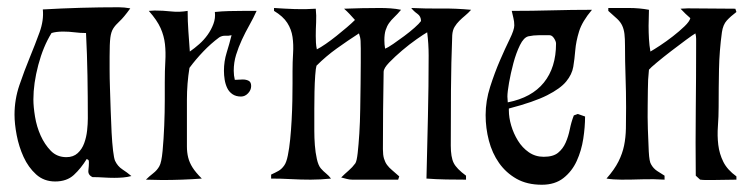

<svg xmlns="http://www.w3.org/2000/svg" viewBox="-20 -495 2069 529"><path d="M307 -475Q322 -475 339 -472Q321 -447 309.5 -436.5Q298 -426 292 -416.5Q286 -407 284 -391Q282 -375 282 -340Q282 -328 282 -304.5Q282 -281 283 -251.5Q284 -222 285 -190Q286 -158 287.5 -129.5Q289 -101 291.5 -80Q294 -59 297 -52Q304 -37 317 -28.5Q330 -20 342 -10Q331 -7 319 -6Q307 -5 295 -5Q280 -5 265 -6Q250 -7 235 -7Q222 -13 223.5 -25.5Q225 -38 225 -49L224 -54L219 -57Q203 -31 183.5 -13Q164 5 132 5Q101 5 79.5 -14.5Q58 -34 45 -62.5Q32 -91 26 -122.5Q20 -154 20 -179Q20 -221 33.5 -260.5Q47 -300 62 -336.5Q77 -373 89 -406Q101 -439 98 -469Q203 -475 307 -475ZM122 -404Q99 -367 85.5 -316Q72 -265 72 -221Q72 -201 76.5 -173.5Q81 -146 92 -121.5Q103 -97 120 -79.5Q137 -62 163 -62Q182 -62 194 -73Q206 -84 212 -100.5Q218 -117 220 -135.5Q222 -154 222 -169Q222 -228 221 -286.5Q220 -345 217 -404Q201 -404 185.5 -406Q170 -408 154 -408Q135 -408 122 -404Z M502 -308Q495 -265 495 -220Q495 -175 495 -131Q495 -108 495 -91.5Q495 -75 498.5 -61Q502 -47 510.5 -33.5Q519 -20 536 -3Q509 -1 481.5 0Q454 1 427 1L382 0Q391 -9 402 -17.5Q413 -26 419 -37Q425 -47 428 -79.5Q431 -112 432.5 -149Q434 -186 434 -220Q434 -254 434 -268Q434 -301 435.5 -326Q437 -351 434.5 -373.5Q432 -396 422.5 -417.5Q413 -439 390 -465L406 -466Q429 -466 451.5 -463.5Q474 -461 497 -465Q497 -437 499 -409Q501 -381 503 -353Q516 -362 529 -373.5Q542 -385 552 -399Q562 -413 568 -429Q574 -445 572 -462Q591 -464 611 -464.5Q631 -465 650 -465H687Q678 -445 667 -425.5Q656 -406 646.5 -385.5Q637 -365 630.5 -344Q624 -323 624 -300Q624 -287 627 -275L649 -276Q658 -276 665 -272.5Q672 -269 672 -258Q672 -247 663.5 -238Q655 -229 644 -229Q630 -229 620.5 -235.5Q611 -242 606 -252.5Q601 -263 599 -275.5Q597 -288 597 -300Q597 -326 604.5 -350Q612 -374 618 -398Q610 -396 601 -396.5Q592 -397 584 -392Q561 -375 540 -353Q519 -331 502 -308Z M735 -473Q764 -471 792.5 -470Q821 -469 850 -471Q852 -452 851 -433.5Q850 -415 850 -396Q850 -387 850.5 -377.5Q851 -368 853 -359Q863 -364 877.5 -374Q892 -384 907 -396Q922 -408 935.5 -419.5Q949 -431 958 -440Q951 -448 943.5 -456Q936 -464 928 -471Q953 -472 977.5 -472.5Q1002 -473 1027 -473Q1041 -473 1056 -472Q1071 -471 1085 -468Q1075 -456 1066.5 -448Q1058 -440 1052 -431.5Q1046 -423 1042.5 -412Q1039 -401 1039 -384Q1039 -378 1039.5 -372.5Q1040 -367 1041 -361Q1049 -364 1063.5 -374Q1078 -384 1093.5 -395.5Q1109 -407 1122 -418.5Q1135 -430 1140 -437Q1140 -450 1130 -457Q1120 -464 1113 -473Q1155 -471 1195.5 -471.5Q1236 -472 1278 -468Q1270 -459 1261.5 -452Q1253 -445 1245.5 -437.5Q1238 -430 1232.5 -421Q1227 -412 1226 -398Q1223 -322 1222.5 -246Q1222 -170 1222 -94Q1222 -62 1230 -46Q1238 -30 1264 -11V0Q1237 0 1209.5 -0.5Q1182 -1 1155 -3Q1157 -88 1159 -172.5Q1161 -257 1161 -342Q1161 -358 1160 -374Q1159 -390 1157 -406Q1148 -401 1128 -387Q1108 -373 1088 -356Q1068 -339 1052.5 -323Q1037 -307 1037 -297Q1036 -243 1035.5 -190.5Q1035 -138 1035 -84Q1035 -68 1038 -58Q1041 -48 1046.5 -40.5Q1052 -33 1060.5 -26Q1069 -19 1080 -9L1077 0H951Q943 0 935.5 -2Q928 -4 920 -6Q930 -16 940.5 -25Q951 -34 959 -45Q963 -51 965.5 -73.5Q968 -96 970 -127Q972 -158 972.5 -194.5Q973 -231 973.5 -264Q974 -297 974 -323Q974 -349 974 -361Q974 -372 973.5 -382Q973 -392 969 -403Q938 -383 908 -361.5Q878 -340 852 -314Q850 -308 848.5 -287.5Q847 -267 846.5 -242.5Q846 -218 846 -195.5Q846 -173 846 -164Q846 -153 846 -134Q846 -115 847.5 -95Q849 -75 853 -57Q857 -39 864 -31Q871 -23 878.5 -17Q886 -11 892 -3Q863 0 836 0Q809 0 781.5 -1.5Q754 -3 727 -3V-14Q738 -19 747 -24Q756 -29 763 -39Q769 -47 773 -66.5Q777 -86 779.5 -111Q782 -136 783.5 -164Q785 -192 785.5 -218Q786 -244 786 -265.5Q786 -287 786 -299Q786 -324 787.5 -348Q789 -372 786 -393Q783 -414 771.5 -432Q760 -450 735 -465Z M1390 -465Q1446 -465 1500.5 -466.5Q1555 -468 1611 -468Q1584 -436 1575.5 -408.5Q1567 -381 1565 -356.5Q1563 -332 1559.5 -311Q1556 -290 1540 -270.5Q1524 -251 1487.5 -232.5Q1451 -214 1382 -196V-191Q1382 -171 1388.5 -149Q1395 -127 1407 -107.5Q1419 -88 1437 -75.5Q1455 -63 1478 -63Q1504 -63 1517.5 -74Q1531 -85 1538.5 -102Q1546 -119 1550 -139Q1554 -159 1561 -177L1572 -181L1592 -174Q1592 -145 1587 -112.5Q1582 -80 1569 -51.5Q1556 -23 1532.5 -4.5Q1509 14 1473 14Q1432 14 1403 -2.5Q1374 -19 1355 -46Q1336 -73 1327 -107.5Q1318 -142 1318 -178Q1318 -217 1330.5 -256Q1343 -295 1357.5 -328.5Q1372 -362 1384.5 -387.5Q1397 -413 1397 -425Q1397 -436 1394.5 -445.5Q1392 -455 1390 -465ZM1378 -229 1379 -213Q1445 -226 1478.5 -267.5Q1512 -309 1512 -375Q1512 -381 1506.5 -389.5Q1501 -398 1494 -398Q1480 -398 1465 -398Q1450 -398 1436 -395Q1423 -392 1412.5 -370.5Q1402 -349 1394.5 -321Q1387 -293 1382.5 -267Q1378 -241 1378 -229Z M1656 -473Q1682 -473 1712 -473Q1742 -473 1768 -468L1767 -424Q1767 -406 1768 -388Q1769 -370 1772 -353Q1781 -358 1798.5 -369.5Q1816 -381 1834 -395Q1852 -409 1866 -422.5Q1880 -436 1882 -445Q1869 -456 1855 -471L1875 -472L2006 -471L2009 -462Q1993 -450 1982.5 -438.5Q1972 -427 1969 -406Q1962 -355 1961 -304Q1960 -253 1960 -201Q1960 -174 1958 -147.5Q1956 -121 1959 -96Q1962 -71 1973 -49Q1984 -27 2009 -9V0L1942 1Q1934 1 1925.5 1Q1917 1 1909 0L1897 -11Q1896 -102 1897 -192.5Q1898 -283 1898 -374Q1898 -381 1898 -388Q1898 -395 1896 -403Q1889 -399 1870 -385Q1851 -371 1829.5 -354.5Q1808 -338 1790 -323Q1772 -308 1768 -303Q1765 -276 1765 -247Q1765 -234 1764.5 -203.5Q1764 -173 1765 -139.5Q1766 -106 1767.5 -77.5Q1769 -49 1774 -42Q1780 -31 1790.5 -24Q1801 -17 1811 -11V0Q1781 -2 1751 -1Q1721 0 1692 0Q1670 0 1651 -3Q1673 -28 1684 -50Q1695 -72 1699.5 -94Q1704 -116 1704.5 -141Q1705 -166 1705 -199Q1705 -242 1703.5 -284Q1702 -326 1702 -369Q1702 -389 1700.5 -401.5Q1699 -414 1694.5 -424Q1690 -434 1680.5 -443Q1671 -452 1656 -465Z"/></svg>

Font: Germanica
Style: Regular
Weight: 400
Designer: Peter Wiegel
Foundry: Peter Wiegel